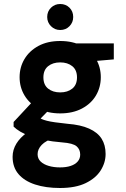

<svg xmlns="http://www.w3.org/2000/svg" viewBox="-20 -713 632 960"><path d="M280 227Q209 227 155.5 209.5Q102 192 72.5 157.5Q43 123 43 71Q43 36 62 5Q81 -26 116.5 -51Q152 -76 204 -94L253 -24Q209 -10 188.5 11.5Q168 33 168 58Q168 80 183 94.5Q198 109 223.5 116.5Q249 124 280 124Q311 124 333.5 116.5Q356 109 368.5 94.5Q381 80 381 60Q381 34 363 18.5Q345 3 291 -1Q241 -5 202 -13Q163 -21 133 -31.5Q103 -42 82 -54.5Q61 -67 48 -80V-103L156 -219L249 -188L126 -62L167 -129Q177 -123 188 -118Q199 -113 215 -109Q231 -105 255.5 -101.5Q280 -98 318 -94Q383 -89 425.5 -70Q468 -51 488 -19.5Q508 12 508 57Q508 100 483.5 139Q459 178 408.5 202.5Q358 227 280 227ZM281 -146Q218 -146 172.5 -170.5Q127 -195 102.5 -236Q78 -277 78 -327Q78 -377 102.5 -418Q127 -459 172.5 -483.5Q218 -508 281 -508Q344 -508 390 -483.5Q436 -459 460 -418Q484 -377 484 -327Q484 -277 460 -236Q436 -195 390 -170.5Q344 -146 281 -146ZM281 -251Q318 -251 341.5 -270Q365 -289 365 -326Q365 -363 341.5 -382Q318 -401 281 -401Q244 -401 220.5 -382Q197 -363 197 -326Q197 -289 220.5 -270Q244 -251 281 -251ZM363 -400 341 -496H549V-416ZM281 -563Q254 -563 235 -582Q216 -601 216 -628Q216 -656 235 -674.5Q254 -693 281 -693Q309 -693 327.5 -674.5Q346 -656 346 -628Q346 -601 327.5 -582Q309 -563 281 -563Z"/></svg>

Font: DM Sans 28pt ExtraBold
Style: Regular
Weight: 800
Version: Version 4.004;gftools[0.9.30]